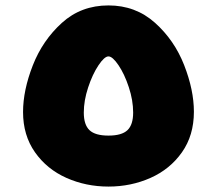

<svg xmlns="http://www.w3.org/2000/svg" viewBox="-20 -684 790 708"><path d="M65 -271Q65 -351 101 -443Q137 -535 208 -599.5Q279 -664 380 -664Q480 -664 551.5 -600Q623 -536 659 -444Q695 -352 695 -272Q695 -185 651 -122.5Q607 -60 535 -28Q463 4 380 4Q297 4 225 -28Q153 -60 109 -122.5Q65 -185 65 -271ZM471 -269Q471 -314 455 -362.5Q439 -411 417 -443.5Q395 -476 380 -476Q365 -476 343 -443Q321 -410 305 -361.5Q289 -313 289 -269Q289 -224 310 -204Q331 -184 380 -184Q429 -184 450 -204Q471 -224 471 -269Z"/></svg>

Font: Cairo Black
Style: Regular
Weight: 900
Designer: Mohamed Gaber, Accademia di Belle Arti di Urbino and others
Foundry: Kief Type Foundry, Accademia di Belle Arti di Urbino and others
Version: Version 3.011